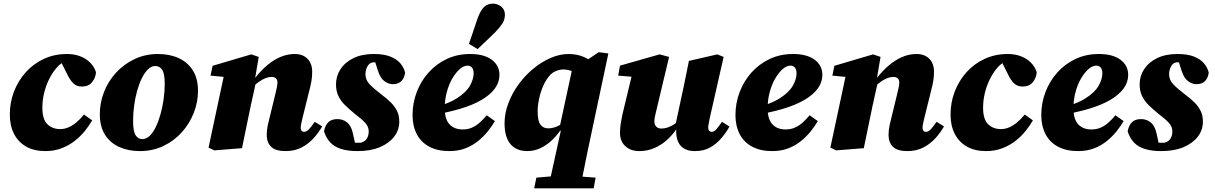

<svg xmlns="http://www.w3.org/2000/svg" viewBox="-20 -815 6680 1056"><path d="M229 16Q167 16 123.5 -9Q80 -34 57 -79Q34 -124 34 -185Q34 -252 57 -311.5Q80 -371 121.5 -417.5Q163 -464 221 -491Q279 -518 348 -518Q388 -518 420 -506Q452 -494 475 -471.5Q498 -449 508 -418Q506 -387 486.5 -363Q467 -339 430 -339Q402 -339 383.5 -356.5Q365 -374 348 -410L310 -486H364V-475H331Q307 -462 286 -436Q265 -410 248.5 -376Q232 -342 222.5 -302.5Q213 -263 213 -222Q213 -159 240.5 -132Q268 -105 311 -105Q334 -105 355.5 -114Q377 -123 399 -141Q421 -159 442 -185L487 -153Q471 -125 447 -95Q423 -65 391 -40Q359 -15 318.5 0.5Q278 16 229 16Z M749 16Q686 16 636 -6.5Q586 -29 557.5 -74Q529 -119 529 -187Q529 -250 552 -309Q575 -368 618 -415Q661 -462 720 -490Q779 -518 849 -518Q913 -518 962.5 -495.5Q1012 -473 1040.5 -428Q1069 -383 1069 -315Q1069 -253 1045.5 -193.5Q1022 -134 979.5 -87Q937 -40 878.5 -12Q820 16 749 16ZM763 -50Q785 -50 803.5 -68Q822 -86 837 -117Q852 -148 863 -187.5Q874 -227 880 -270Q886 -313 886 -355Q886 -410 872 -431Q858 -452 834 -452Q812 -452 793.5 -433.5Q775 -415 760 -384.5Q745 -354 734 -314.5Q723 -275 717.5 -232.5Q712 -190 712 -150Q712 -92 726 -71Q740 -50 763 -50Z M1159 12 1127 -3 1216 -420 1277 -386 1138 -399 1149 -453 1362 -516 1403 -502 1380 -366 1387 -360 1358 -228Q1346 -171 1334.5 -114.5Q1323 -58 1311 0ZM1550 16Q1495 16 1471 -8Q1447 -32 1447 -72Q1447 -100 1453 -127.5Q1459 -155 1465 -177L1494 -296Q1500 -320 1503 -335.5Q1506 -351 1506 -362Q1506 -376 1497.5 -384Q1489 -392 1474 -392Q1458 -392 1441 -385.5Q1424 -379 1404.5 -365.5Q1385 -352 1363 -331L1359 -385H1382Q1415 -427 1450 -456.5Q1485 -486 1523 -502Q1561 -518 1601 -518Q1645 -518 1671 -492Q1697 -466 1697 -420Q1697 -393 1693 -370Q1689 -347 1683 -324L1643 -163Q1640 -148 1637 -135.5Q1634 -123 1634 -113Q1634 -102 1638.5 -96Q1643 -90 1653 -90Q1666 -90 1678.5 -103Q1691 -116 1711 -145L1752 -120Q1733 -86 1705 -55Q1677 -24 1639 -4Q1601 16 1550 16Z M1947 16Q1894 16 1857 4.5Q1820 -7 1797 -31Q1774 -55 1762 -93Q1769 -127 1786.5 -143.5Q1804 -160 1836 -160Q1866 -160 1889 -141.5Q1912 -123 1921 -81L1936 -13L1869 -30Q1893 -30 1917 -30Q1941 -30 1965 -30Q1979 -34 1988.5 -42Q1998 -50 2003 -63Q2008 -76 2008 -92Q2008 -118 1989 -139Q1970 -160 1929 -191Q1900 -215 1877 -237.5Q1854 -260 1841 -287.5Q1828 -315 1828 -351Q1828 -396 1852.5 -434Q1877 -472 1923.5 -495Q1970 -518 2036 -518Q2091 -518 2126.5 -504Q2162 -490 2182 -466.5Q2202 -443 2208 -415Q2204 -385 2187 -368.5Q2170 -352 2141 -352Q2117 -352 2094.5 -368.5Q2072 -385 2059 -425L2040 -485L2102 -472Q2084 -472 2066.5 -472Q2049 -472 2031 -472Q2012 -470 2001 -450Q1990 -430 1990 -407Q1990 -376 2012 -352.5Q2034 -329 2077 -296Q2108 -273 2130 -251Q2152 -229 2164 -204Q2176 -179 2176 -146Q2176 -100 2148 -63.5Q2120 -27 2069 -5.5Q2018 16 1947 16Z M2451 16Q2387 16 2341.5 -8Q2296 -32 2272.5 -77Q2249 -122 2249 -182Q2249 -248 2272 -308.5Q2295 -369 2337 -416Q2379 -463 2437 -490.5Q2495 -518 2566 -518Q2642 -518 2684.5 -486.5Q2727 -455 2727 -403Q2727 -363 2702 -328.5Q2677 -294 2628.5 -265.5Q2580 -237 2509 -216Q2438 -195 2345 -180L2344 -218Q2440 -241 2492 -274Q2544 -307 2564.5 -343.5Q2585 -380 2585 -412Q2585 -432 2576 -443Q2567 -454 2552 -454Q2530 -454 2508 -434.5Q2486 -415 2467 -382Q2448 -349 2437 -307Q2426 -265 2426 -220Q2426 -159 2452.5 -131Q2479 -103 2525 -103Q2552 -103 2574.5 -112.5Q2597 -122 2617.5 -140Q2638 -158 2657 -181L2702 -149Q2687 -123 2664 -94Q2641 -65 2610.5 -40Q2580 -15 2540.5 0.5Q2501 16 2451 16ZM2559 -574Q2567 -597 2575 -620Q2583 -643 2590.5 -666Q2598 -689 2606 -712Q2618 -745 2631 -763Q2644 -781 2659 -788Q2674 -795 2691 -795Q2717 -795 2737 -778.5Q2757 -762 2757 -734Q2757 -707 2743 -685.5Q2729 -664 2702 -636Q2686 -620 2670 -605Q2654 -590 2638 -575Q2622 -560 2607 -545Z M2879 16Q2842 16 2814 0Q2786 -16 2770.5 -50Q2755 -84 2755 -136Q2755 -192 2776 -247.5Q2797 -303 2832.5 -351.5Q2868 -400 2913.5 -437.5Q2959 -475 3009 -496.5Q3059 -518 3107 -518Q3132 -518 3153.5 -513.5Q3175 -509 3194 -500.5Q3213 -492 3230 -480L3165 -399Q3141 -418 3120 -425.5Q3099 -433 3077 -433Q3066 -433 3053 -429.5Q3040 -426 3028.5 -420Q3017 -414 3008 -405Q2985 -381 2969 -345.5Q2953 -310 2945 -271.5Q2937 -233 2937 -202Q2937 -150 2952.5 -129.5Q2968 -109 2995 -109Q3011 -109 3026.5 -113.5Q3042 -118 3056 -125.5Q3070 -133 3082 -142L3092 -101H3064Q3045 -72 3017 -45Q2989 -18 2954 -1Q2919 16 2879 16ZM2918 221 2930 162 3047 152H3120L3256 162L3245 221ZM2995 221 3064 -94 3056 -106 3131 -454 3166 -456 3273 -528 3326 -521 3212 16Q3201 69 3191 120Q3181 171 3171 221Z M3496 16Q3462 16 3438 2.5Q3414 -11 3402 -33Q3390 -55 3390 -82Q3390 -110 3394 -135.5Q3398 -161 3403 -184L3460 -421L3503 -389L3380 -399L3390 -454L3608 -516L3660 -502L3590 -208Q3587 -195 3584.5 -184.5Q3582 -174 3580.5 -165.5Q3579 -157 3579 -148Q3579 -129 3589.5 -118.5Q3600 -108 3617 -108Q3633 -108 3649.5 -113Q3666 -118 3684 -129Q3702 -140 3722 -156L3732 -108H3703Q3676 -69 3644 -41.5Q3612 -14 3575 1Q3538 16 3496 16ZM3802 16Q3751 16 3725 -12Q3699 -40 3699 -94Q3699 -102 3700 -109Q3701 -116 3702 -123H3694L3741 -342Q3748 -377 3755 -410.5Q3762 -444 3769 -480L3925 -516L3960 -502L3884 -167Q3881 -150 3878 -136.5Q3875 -123 3875 -113Q3875 -102 3880 -96Q3885 -90 3895 -90Q3908 -90 3919.5 -103.5Q3931 -117 3951 -145L3992 -119Q3974 -86 3947.5 -55Q3921 -24 3886 -4Q3851 16 3802 16Z M4227 16Q4163 16 4117.5 -8Q4072 -32 4048.5 -77Q4025 -122 4025 -182Q4025 -248 4048 -308.5Q4071 -369 4113 -416Q4155 -463 4213 -490.5Q4271 -518 4342 -518Q4418 -518 4460.5 -486.5Q4503 -455 4503 -403Q4503 -363 4478 -328.5Q4453 -294 4404.5 -265.5Q4356 -237 4285 -216Q4214 -195 4121 -180L4120 -218Q4216 -241 4268 -274Q4320 -307 4340.5 -343.5Q4361 -380 4361 -412Q4361 -432 4352 -443Q4343 -454 4328 -454Q4306 -454 4284 -434.5Q4262 -415 4243 -382Q4224 -349 4213 -307Q4202 -265 4202 -220Q4202 -159 4228.5 -131Q4255 -103 4301 -103Q4328 -103 4350.5 -112.5Q4373 -122 4393.5 -140Q4414 -158 4433 -181L4478 -149Q4463 -123 4440 -94Q4417 -65 4386.5 -40Q4356 -15 4316.5 0.5Q4277 16 4227 16Z M4579 12 4547 -3 4636 -420 4697 -386 4558 -399 4569 -453 4782 -516 4823 -502 4800 -366 4807 -360 4778 -228Q4766 -171 4754.5 -114.5Q4743 -58 4731 0ZM4970 16Q4915 16 4891 -8Q4867 -32 4867 -72Q4867 -100 4873 -127.5Q4879 -155 4885 -177L4914 -296Q4920 -320 4923 -335.5Q4926 -351 4926 -362Q4926 -376 4917.5 -384Q4909 -392 4894 -392Q4878 -392 4861 -385.5Q4844 -379 4824.5 -365.5Q4805 -352 4783 -331L4779 -385H4802Q4835 -427 4870 -456.5Q4905 -486 4943 -502Q4981 -518 5021 -518Q5065 -518 5091 -492Q5117 -466 5117 -420Q5117 -393 5113 -370Q5109 -347 5103 -324L5063 -163Q5060 -148 5057 -135.5Q5054 -123 5054 -113Q5054 -102 5058.5 -96Q5063 -90 5073 -90Q5086 -90 5098.5 -103Q5111 -116 5131 -145L5172 -120Q5153 -86 5125 -55Q5097 -24 5059 -4Q5021 16 4970 16Z M5403 16Q5341 16 5297.5 -9Q5254 -34 5231 -79Q5208 -124 5208 -185Q5208 -252 5231 -311.5Q5254 -371 5295.5 -417.5Q5337 -464 5395 -491Q5453 -518 5522 -518Q5562 -518 5594 -506Q5626 -494 5649 -471.5Q5672 -449 5682 -418Q5680 -387 5660.5 -363Q5641 -339 5604 -339Q5576 -339 5557.5 -356.5Q5539 -374 5522 -410L5484 -486H5538V-475H5505Q5481 -462 5460 -436Q5439 -410 5422.5 -376Q5406 -342 5396.5 -302.5Q5387 -263 5387 -222Q5387 -159 5414.5 -132Q5442 -105 5485 -105Q5508 -105 5529.5 -114Q5551 -123 5573 -141Q5595 -159 5616 -185L5661 -153Q5645 -125 5621 -95Q5597 -65 5565 -40Q5533 -15 5492.5 0.5Q5452 16 5403 16Z M5909 16Q5845 16 5799.5 -8Q5754 -32 5730.5 -77Q5707 -122 5707 -182Q5707 -248 5730 -308.5Q5753 -369 5795 -416Q5837 -463 5895 -490.5Q5953 -518 6024 -518Q6100 -518 6142.5 -486.5Q6185 -455 6185 -403Q6185 -363 6160 -328.5Q6135 -294 6086.5 -265.5Q6038 -237 5967 -216Q5896 -195 5803 -180L5802 -218Q5898 -241 5950 -274Q6002 -307 6022.5 -343.5Q6043 -380 6043 -412Q6043 -432 6034 -443Q6025 -454 6010 -454Q5988 -454 5966 -434.5Q5944 -415 5925 -382Q5906 -349 5895 -307Q5884 -265 5884 -220Q5884 -159 5910.5 -131Q5937 -103 5983 -103Q6010 -103 6032.5 -112.5Q6055 -122 6075.5 -140Q6096 -158 6115 -181L6160 -149Q6145 -123 6122 -94Q6099 -65 6068.5 -40Q6038 -15 5998.5 0.5Q5959 16 5909 16Z M6367 16Q6314 16 6277 4.5Q6240 -7 6217 -31Q6194 -55 6182 -93Q6189 -127 6206.5 -143.5Q6224 -160 6256 -160Q6286 -160 6309 -141.5Q6332 -123 6341 -81L6356 -13L6289 -30Q6313 -30 6337 -30Q6361 -30 6385 -30Q6399 -34 6408.5 -42Q6418 -50 6423 -63Q6428 -76 6428 -92Q6428 -118 6409 -139Q6390 -160 6349 -191Q6320 -215 6297 -237.5Q6274 -260 6261 -287.5Q6248 -315 6248 -351Q6248 -396 6272.5 -434Q6297 -472 6343.5 -495Q6390 -518 6456 -518Q6511 -518 6546.5 -504Q6582 -490 6602 -466.5Q6622 -443 6628 -415Q6624 -385 6607 -368.5Q6590 -352 6561 -352Q6537 -352 6514.5 -368.5Q6492 -385 6479 -425L6460 -485L6522 -472Q6504 -472 6486.5 -472Q6469 -472 6451 -472Q6432 -470 6421 -450Q6410 -430 6410 -407Q6410 -376 6432 -352.5Q6454 -329 6497 -296Q6528 -273 6550 -251Q6572 -229 6584 -204Q6596 -179 6596 -146Q6596 -100 6568 -63.5Q6540 -27 6489 -5.5Q6438 16 6367 16Z"/></svg>

Font: Source Serif 4 Black
Style: Italic
Weight: 900
Italic angle: -12°
Designer: Frank Grießhammer
Foundry: Adobe Systems Incorporated
Version: Version 4.004;hotconv 1.0.116;makeotfexe 2.5.65601